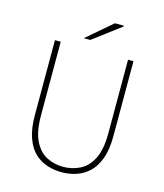

<svg xmlns="http://www.w3.org/2000/svg" viewBox="-123 -922 875 1025"><g transform="rotate(15 315.0 -409.0)"><path d="M314 12Q274 12 235.5 0Q197 -12 166 -40.5Q135 -69 116.5 -119.5Q98 -170 98 -246V-660H130V-254Q130 -163 156 -111.5Q182 -60 224 -39Q266 -18 314 -18Q363 -18 406 -39Q449 -60 475.5 -111.5Q502 -163 502 -254V-660H532V-246Q532 -170 513 -119.5Q494 -69 462.5 -40.5Q431 -12 392.5 0Q354 12 314 12ZM244 -710 384 -830H432L434 -826L280 -710Z"/></g></svg>

Font: Mada ExtraLight
Style: Regular
Weight: 250
Designer: Khaled Hosny
Version: Version 1.5